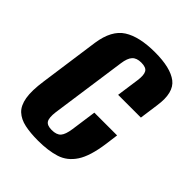

<svg xmlns="http://www.w3.org/2000/svg" viewBox="-157 -586 680 680"><g transform="rotate(45 183.0 -246.5)"><path d="M149.7 11Q111.6 11 83.3 5Q55 -1 37.2 -17.5Q19.4 -34 13.8 -66.4Q8.3 -98.7 16 -151.7L47.5 -376.8Q58.2 -449.2 100.8 -476.4Q143.5 -503.6 221.7 -503.6Q299.6 -503.6 335 -476.4Q370.5 -449.2 359.8 -376.8L349.8 -304.5H235.8L247.9 -390.1Q251.8 -418.9 244.6 -431.1Q237.5 -443.4 213.2 -443.4Q190 -443.4 178.8 -431.1Q167.5 -418.9 163.6 -390.1L123.2 -104.7Q119.3 -74 126.8 -61.9Q134.3 -49.9 157.5 -49.9Q181.7 -49.9 192.5 -61.9Q203.2 -74 207.5 -104.7L220.9 -200.3H334.9L328.6 -152.4Q318.9 -81.6 296 -46.8Q273.2 -12 236.7 -0.5Q200.1 11 149.7 11Z"/></g></svg>

Font: Alumni Sans Thin
Style: Italic
Weight: 100
Italic angle: -8°
Designer: Robert E. Leuschke
Foundry: Robert E. Leuschke
Version: Version 1.016